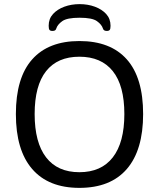

<svg xmlns="http://www.w3.org/2000/svg" viewBox="-20 -905 771 931"><path d="M365 6Q215 6 136 -85.5Q57 -177 57 -352Q57 -528 136 -617Q215 -706 365 -706Q516 -706 595 -617Q674 -528 674 -352Q674 -177 595 -85.5Q516 6 365 6ZM365 -70Q471 -70 527 -142Q583 -214 583 -352Q583 -490 527 -560Q471 -630 365 -630Q259 -630 203.5 -560Q148 -490 148 -352Q148 -214 203.5 -142Q259 -70 365 -70ZM366 -885Q326 -885 292 -872.5Q258 -860 237 -837Q216 -814 216 -780Q216 -765 220 -760Q224 -755 234 -755Q242 -755 246.5 -757.5Q251 -760 253 -767Q259 -786 282 -802.5Q305 -819 366 -819Q427 -819 450 -802.5Q473 -786 479 -767Q481 -760 486 -757.5Q491 -755 498 -755Q508 -755 512 -760Q516 -765 516 -780Q516 -814 495 -837Q474 -860 440 -872.5Q406 -885 366 -885Z"/></svg>

Font: Asap
Style: Regular
Weight: 400
Designer: Pablo Cosgaya
Foundry: Omnibus-Type
Version: Version 3.001